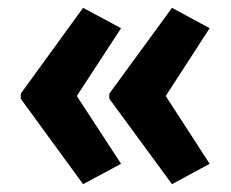

<svg xmlns="http://www.w3.org/2000/svg" viewBox="-20 -519 590 490"><path d="M33 -280 192 -499 289 -447 176 -274 289 -101 192 -49 33 -267ZM259 -280 419 -499 515 -447 403 -274 515 -101 419 -49 259 -267Z"/></svg>

Font: Noto Sans Malayalam Condensed
Style: Bold
Weight: 700
Width: 3
Designer: Jelle Bosma - Monotype Design Team
Foundry: Monotype Imaging Inc.
Version: Version 2.104; ttfautohint (v1.8.4.7-5d5b)